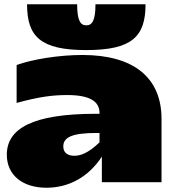

<svg xmlns="http://www.w3.org/2000/svg" viewBox="-20 -855 815 901"><path d="M12 -129C12 -34 85 26 198 26C303 26 395 -24 458 -120V0H738V-297C738 -491 607 -597 367 -597C254 -597 130 -576 58 -550V-372C160 -400 225 -409 295 -409C400 -409 447 -380 447 -325V-321H430C133 -321 12 -252 12 -129ZM277 -168C277 -212 321 -231 434 -231H447V-187C393 -135 356 -124 329 -124C299 -124 277 -137 277 -168ZM342 -835H107C107 -683 170 -620 385 -620C599 -620 663 -683 663 -835H428C428 -760 413 -736 385 -736C357 -736 342 -760 342 -835Z"/></svg>

Font: Mattone Black
Style: Regular
Weight: 900
Width: 6
Designer: Nunzio Mazzaferro
Foundry: Collletttivo
Version: Version 2.000;Glyphs 3.2 (3217)